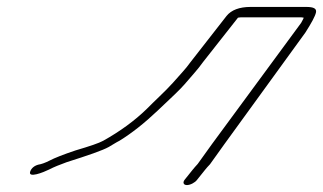

<svg xmlns="http://www.w3.org/2000/svg" viewBox="-20 -503 932 554"><path d="M548.5 16 571.7 -13C575.8 -18 580 -23 585.9 -29L627.4 -87L861.1 -409C878.9 -437 889.3 -456 891.7 -467C894.1 -478 885.6 -483 863.6 -483H703.1C670.7 -483 647.3 -474 633.7 -457L529.9 -324C515.1 -303 497.8 -286 478.8 -264C457.4 -240 424.1 -210 402.7 -188C368.8 -155 326.5 -124 278.1 -97C265.6 -90 238.7 -81 198 -69C162.1 -57 137.2 -47 123.8 -40C110.3 -33 98.4 -29 90.9 -28C79.4 -25 70.9 -18 67.5 -9C58.7 13 106 -6 122 -14C135.4 -21 152.9 -28 172.3 -35C235.3 -55 276 -69 293.9 -79C304.6 -85 314.8 -92 324.9 -97C360.7 -119 397.1 -148 435.1 -184C473.2 -220 500 -245 511.9 -259C532.1 -283 550.5 -302 565.9 -324L666.7 -452C670.9 -453 675.7 -453 679.3 -453H843.8C848.8 -453 852.8 -453 856.3 -452C855.8 -449 852.4 -444 848.9 -437L591.4 -87L550.5 -30C544 -23 539.8 -18 535.7 -13L512.5 16C506.6 24 509.7 31 519.3 31C528.9 31 542.6 24 548.5 16Z"/></svg>

Font: MewTooHand
Style: UltimateItaWide
Weight: 400
Designer: Mew Too, Robert Jablonski
Version: Version 0.77